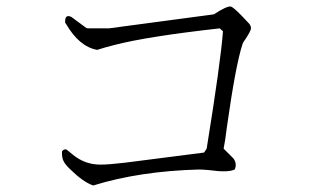

<svg xmlns="http://www.w3.org/2000/svg" viewBox="-20 -640 960 589"><path d="M666 -184 696 -154Q708 -138 700 -120Q679 -110 623 -118Q602 -120 590 -120Q408 -115 266 -71Q236 -81 196 -120Q178 -137 174 -148Q170 -156 170 -175Q174 -182 182 -182Q184 -182 204 -165Q241 -135 288 -135Q314 -135 364 -141L606 -172L614 -184Q657 -450 664 -544L654 -553Q431 -528 331 -502Q303 -495 278 -487Q223 -497 183 -566Q182 -568 180 -570Q178 -598 199 -588L245 -554Q248 -553 250 -553H311Q313 -553 314 -553L636 -596Q676 -622 688 -620Q696 -618 723 -590Q732 -580 740 -572Q750 -563 750 -553Q750 -546 733 -520Q726 -511 724 -505Q703 -441 676 -250Q671 -208 666 -184Z"/></svg>

Font: cwTeXKai
Style: Medium
Weight: 500
Version: Version 1.17